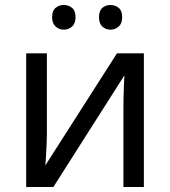

<svg xmlns="http://www.w3.org/2000/svg" viewBox="-20 -750 683 770"><path d="M168 -209Q168 -197 167 -173Q166 -149 164.5 -125Q163 -101 162 -87L449 -536H557V0H475V-316Q475 -332 475.5 -358Q476 -384 477 -409.5Q478 -435 479 -448L194 0H85V-536H168ZM189 -681Q189 -707 203 -718.5Q217 -730 236 -730Q255 -730 269 -718.5Q283 -707 283 -681Q283 -656 269 -643.5Q255 -631 236 -631Q217 -631 203 -643.5Q189 -656 189 -681ZM377 -681Q377 -707 390.5 -718.5Q404 -730 423 -730Q442 -730 456 -718.5Q470 -707 470 -681Q470 -656 456 -643.5Q442 -631 423 -631Q404 -631 390.5 -643.5Q377 -656 377 -681Z"/></svg>

Font: RS Noto Sans
Style: Regular
Weight: 400
Designer: Monotype Design Team
Foundry: Monotype Imaging Inc.
Version: Version 3.10